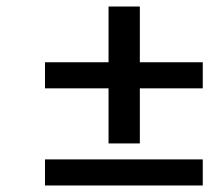

<svg xmlns="http://www.w3.org/2000/svg" viewBox="-20 -569 642 589"><path d="M118 0V-80H602V0ZM118 -298V-378H313V-549H409V-378H602V-298H409V-129H313V-298Z"/></svg>

Font: Heuristica
Style: Bold Italic
Weight: 700
Italic angle: -13°
Version: Version 1.0.2